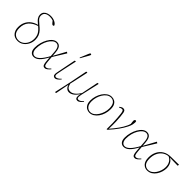

<svg xmlns="http://www.w3.org/2000/svg" viewBox="205 -2038 3497 3497"><g transform="rotate(45 1954.0 -289.0)"><path d="M232 13Q150 13 106 -39Q62 -91 62 -173Q62 -252 92 -310Q122 -368 174 -405.5Q226 -443 290 -458Q227 -508 205 -543Q183 -578 183 -613Q183 -659 206.5 -686.5Q230 -714 267 -726.5Q304 -739 342 -739Q401 -739 446.5 -717Q492 -695 508 -662Q508 -643 488 -643Q478 -643 469.5 -649Q461 -655 453 -665L423 -702Q405 -709 383.5 -713Q362 -717 340 -717Q279 -717 243.5 -691.5Q208 -666 208 -613Q208 -593 215.5 -574Q223 -555 245 -532Q267 -509 309 -475Q350 -443 381.5 -409Q413 -375 431 -332.5Q449 -290 449 -232Q449 -169 421 -113Q393 -57 344 -22Q295 13 232 13ZM90 -175Q90 -90 131 -48.5Q172 -7 233 -7Q288 -7 331 -37.5Q374 -68 398.5 -119Q423 -170 423 -231Q423 -298 395.5 -346.5Q368 -395 306 -445Q206 -415 148 -350Q90 -285 90 -175Z M568 -127Q568 -75 589 -42.5Q610 -10 652 -10Q697 -10 748 -61.5Q799 -113 857 -219L850 -318Q845 -392 822.5 -426.5Q800 -461 759 -461Q723 -461 689 -433.5Q655 -406 627.5 -359Q600 -312 584 -252Q568 -192 568 -127ZM643 12Q598 12 569 -21.5Q540 -55 540 -125Q540 -188 557 -251Q574 -314 604 -366.5Q634 -419 674 -451Q714 -483 760 -483Q789 -483 813 -469.5Q837 -456 852.5 -421Q868 -386 873 -321L878 -248L1008 -485L1033 -470V-466L881 -220L889 -118Q894 -57 904 -34.5Q914 -12 939 -13Q961 -13 982.5 -28.5Q1004 -44 1024 -67L1035 -59Q1015 -34 988 -10.5Q961 13 931 13Q909 13 896 2.5Q883 -8 876 -35Q869 -62 865 -113L859 -188Q806 -88 754 -38Q702 12 643 12Z M1196 13Q1174 13 1158 -0.5Q1142 -14 1142 -45Q1142 -65 1151.5 -110.5Q1161 -156 1177 -240L1223 -470L1244 -475L1250 -470L1226 -359Q1205 -262 1192.5 -204Q1180 -146 1174.5 -116.5Q1169 -87 1167 -74.5Q1165 -62 1165 -56Q1165 -31 1174 -22Q1183 -13 1197 -13Q1214 -13 1236.5 -25Q1259 -37 1289 -69L1298 -59Q1267 -22 1241.5 -4.5Q1216 13 1196 13ZM1248 -574Q1265 -613 1281 -652Q1297 -691 1313 -730Q1321 -749 1327 -758.5Q1333 -768 1343 -768Q1359 -768 1359 -753Q1359 -747 1355 -738.5Q1351 -730 1340 -710Q1320 -674 1299.5 -638.5Q1279 -603 1259 -567Z M1772 13Q1744 13 1732 -3Q1720 -19 1720 -49Q1720 -62 1722 -77Q1724 -92 1728 -110L1729 -114Q1693 -54 1647.5 -20.5Q1602 13 1557 13Q1518 13 1491 -12.5Q1464 -38 1453 -79L1402 185L1381 190L1375 185L1440 -110L1513 -476L1533 -481L1541 -475Q1521 -383 1501 -291.5Q1481 -200 1462 -115Q1476 -57 1500.5 -35.5Q1525 -14 1565 -14Q1609 -14 1652.5 -49Q1696 -84 1736 -147L1803 -476L1823 -481L1831 -475L1750 -121Q1745 -99 1743 -82.5Q1741 -66 1741 -53Q1741 -28 1751 -20.5Q1761 -13 1775 -13Q1797 -13 1820.5 -28.5Q1844 -44 1866 -69L1875 -59Q1855 -34 1827.5 -10.5Q1800 13 1772 13Z M2081 13Q2048 13 2014.5 -3.5Q1981 -20 1959 -58Q1937 -96 1937 -160Q1937 -217 1954.5 -274Q1972 -331 2003 -378Q2034 -425 2076.5 -454Q2119 -483 2169 -483Q2208 -483 2241 -465.5Q2274 -448 2294 -409.5Q2314 -371 2313 -307Q2313 -244 2295 -186.5Q2277 -129 2245 -84Q2213 -39 2171 -13Q2129 13 2081 13ZM2084 -7Q2127 -7 2163.5 -33.5Q2200 -60 2227.5 -103.5Q2255 -147 2270.5 -198Q2286 -249 2286 -299Q2286 -385 2253.5 -424Q2221 -463 2168 -463Q2123 -463 2085.5 -435.5Q2048 -408 2020.5 -363.5Q1993 -319 1978.5 -267Q1964 -215 1964 -165Q1964 -83 1999.5 -45Q2035 -7 2084 -7Z M2517 0Q2519 -89 2517 -152Q2515 -215 2511.5 -259.5Q2508 -304 2505 -337Q2501 -391 2494.5 -416.5Q2488 -442 2479 -449.5Q2470 -457 2457 -457Q2431 -457 2399 -437L2392 -450Q2413 -467 2430 -475Q2447 -483 2465 -483Q2491 -483 2503.5 -469Q2516 -455 2522 -424Q2528 -393 2533 -340Q2538 -287 2541 -215.5Q2544 -144 2540 -32Q2607 -108 2657.5 -179.5Q2708 -251 2739 -318Q2745 -332 2750.5 -345.5Q2756 -359 2761 -378L2759 -395Q2758 -406 2755.5 -423.5Q2753 -441 2753 -451Q2753 -468 2761.5 -477.5Q2770 -487 2779 -487Q2789 -487 2794 -482Q2799 -472 2799 -451Q2799 -432 2792.5 -398Q2786 -364 2759 -310Q2726 -244 2671.5 -167Q2617 -90 2534 0L2520 2Z M2886 -127Q2886 -75 2907 -42.5Q2928 -10 2970 -10Q3015 -10 3066 -61.5Q3117 -113 3175 -219L3168 -318Q3163 -392 3140.5 -426.5Q3118 -461 3077 -461Q3041 -461 3007 -433.5Q2973 -406 2945.5 -359Q2918 -312 2902 -252Q2886 -192 2886 -127ZM2961 12Q2916 12 2887 -21.5Q2858 -55 2858 -125Q2858 -188 2875 -251Q2892 -314 2922 -366.5Q2952 -419 2992 -451Q3032 -483 3078 -483Q3107 -483 3131 -469.5Q3155 -456 3170.5 -421Q3186 -386 3191 -321L3196 -248L3326 -485L3351 -470V-466L3199 -220L3207 -118Q3212 -57 3222 -34.5Q3232 -12 3257 -13Q3279 -13 3300.5 -28.5Q3322 -44 3342 -67L3353 -59Q3333 -34 3306 -10.5Q3279 13 3249 13Q3227 13 3214 2.5Q3201 -8 3194 -35Q3187 -62 3183 -113L3177 -188Q3124 -88 3072 -38Q3020 12 2961 12Z M3568 13Q3506 13 3463 -33.5Q3420 -80 3420 -174Q3420 -257 3452.5 -323.5Q3485 -390 3547.5 -429.5Q3610 -469 3699 -470L3908 -473L3903 -443L3696 -448Q3743 -428 3769 -379Q3795 -330 3795 -270Q3795 -226 3780.5 -176.5Q3766 -127 3737 -84Q3708 -41 3666 -14Q3624 13 3568 13ZM3448 -173Q3448 -86 3483.5 -46.5Q3519 -7 3571 -7Q3615 -7 3651.5 -31.5Q3688 -56 3714 -95.5Q3740 -135 3754 -181.5Q3768 -228 3768 -271Q3768 -338 3738 -385Q3708 -432 3661 -448Q3596 -440 3548 -403Q3500 -366 3474 -307.5Q3448 -249 3448 -173Z"/></g></svg>

Font: Source Serif Pro ExtraLight
Style: Italic
Weight: 200
Italic angle: -12°
Designer: Frank Grießhammer
Foundry: Adobe Systems Incorporated
Version: Version 3.001;hotconv 1.0.111;makeotfexe 2.5.65597